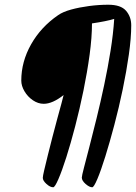

<svg xmlns="http://www.w3.org/2000/svg" viewBox="-20 -787 575 812"><path d="M205 5Q192 5 176.5 -9Q161 -23 161 -35Q161 -42 167 -67.5Q173 -93 182 -129.5Q191 -166 201.5 -206.5Q212 -247 222 -284Q232 -321 239.5 -348Q247 -375 249 -385Q202 -348 165 -348Q141 -348 119 -363Q97 -378 83.5 -401Q70 -424 70 -446Q70 -526 111.5 -599.5Q153 -673 226 -723Q246 -737 280.5 -746.5Q315 -756 356.5 -761.5Q398 -767 438 -767Q491 -767 513 -741.5Q535 -716 535 -680Q535 -627 525 -556.5Q515 -486 499 -409Q483 -332 463.5 -258.5Q444 -185 425.5 -125.5Q407 -66 392 -30.5Q377 5 370 5Q358 5 342 -9Q326 -23 326 -36Q326 -43 335 -77.5Q344 -112 358 -166Q372 -220 388.5 -287Q405 -354 420.5 -427Q436 -500 447.5 -572Q459 -644 463 -707Q430 -697 369 -688Q369 -629 359 -555.5Q349 -482 333 -404Q317 -326 298 -253Q279 -180 260.5 -122Q242 -64 227 -29.5Q212 5 205 5Z"/></svg>

Font: Solitreo
Style: Regular
Weight: 400
Designer: Nathan Gross, Bryan Kirschen, Binghamton University
Foundry: Eli Heuer
Version: Version 1.100; ttfautohint (v1.8.4.7-5d5b)